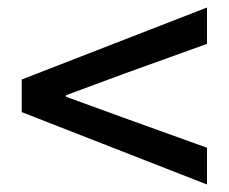

<svg xmlns="http://www.w3.org/2000/svg" viewBox="-20 -629 610 512"><path d="M532 -137 38 -330V-417L532 -609V-512L307 -431L156 -375V-371L307 -316L532 -235Z"/></svg>

Font: Noto Sans KR Thin Medium
Style: Regular
Weight: 500
Version: Version 2.004-H2;hotconv 1.0.118;makeotfexe 2.5.65603